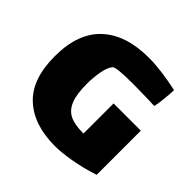

<svg xmlns="http://www.w3.org/2000/svg" viewBox="-174 -823 1042 1042"><g transform="rotate(45 347.0 -302.0)"><path d="M652 -341V-2Q572 24 501 36Q430 48 381 48Q219 48 127.5 -36.5Q36 -121 36 -296Q36 -474 132 -563Q228 -652 403 -652Q495 -652 624 -624Q624 -600 619 -553Q614 -506 609 -487L566 -489Q488 -491 444 -491Q312 -491 300 -476Q281 -453 273 -405.5Q265 -358 265 -314Q265 -234 283 -190Q301 -146 338 -128Q375 -110 438 -110H443V-341Z"/></g></svg>

Font: Lalezar
Style: Bold
Weight: 700
Designer: Borna Izadpanah
Foundry: Borna Izadpanah
Version: Version 1.003;January 24, 2021;FontCreator 13.0.0.2683 64-bi